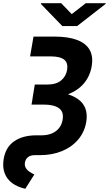

<svg xmlns="http://www.w3.org/2000/svg" viewBox="-40 -955 677 1194"><path d="M168.4 -727.5H297.7Q382.8 -727.5 438.1 -707Q493.4 -686.5 517 -645.8Q540.6 -605.2 530.3 -544.1Q520.1 -482.1 482.6 -437.4Q445.1 -392.7 383.8 -368.8Q322.5 -344.9 240.2 -344.9H162.5L176.4 -429.1H252.5Q309.2 -429.1 340 -454.7Q370.8 -480.3 377.3 -520.5Q384.3 -562.5 360.2 -583.2Q336.1 -603.8 277.3 -604.3H147.1ZM169.9 -386.5H243.2Q378.6 -386.2 445.3 -338.5Q511.9 -290.7 496.5 -196.9Q485.7 -133.9 446.3 -87.3Q406.9 -40.7 345.8 -15.5Q284.6 9.8 207.8 9.8H177.5Q149.2 9.8 133.9 22.3Q118.6 34.9 115.2 54.9Q112 73.2 119.4 87.3Q126.9 101.4 141.5 111.7Q156.1 122.1 173.6 130.1L117.4 218.8Q69.3 208.3 36.1 183.9Q2.9 159.6 -11.2 121.7Q-25.4 83.8 -17.2 34Q-5.1 -39.9 48.5 -76.7Q102.1 -113.5 186.3 -113.5H218.8Q254.4 -113.5 281.9 -125Q309.5 -136.5 327.1 -158.4Q344.7 -180.3 349.6 -211.1Q357.7 -260 326 -282.5Q294.3 -305 228.3 -304.7H156.1ZM340.4 -935.2 406.1 -867.2 493.6 -935.2H617.2L616.6 -930.5L439.8 -793H347.5L214.3 -930.5L215.2 -935.2Z"/></svg>

Font: Inter Tight
Style: Italic
Weight: 400
Italic angle: -9.39999°
Designer: Rasmus Andersson
Foundry: rsms
Version: Version 3.002